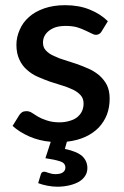

<svg xmlns="http://www.w3.org/2000/svg" viewBox="-20 -538 476 737"><path d="M394 -456.5 370.1 -417.5Q366.7 -411.1 360.8 -407.7Q355 -404.3 348.6 -404.3Q340.8 -404.3 330.1 -410.2Q326.7 -412.1 318.6 -415.8Q310.5 -419.4 306.6 -421.4Q291.5 -428.7 274.9 -433.6Q256.8 -438.5 231.9 -438.5Q211.9 -438.5 195.8 -434.1Q181.2 -429.7 168.5 -420.4Q156.7 -411.1 150.9 -399.9Q145 -388.2 145 -374.5Q145 -356 155.8 -344.7Q168 -331.5 185.1 -324.2Q208 -313 226.1 -308.1Q235.4 -305.7 272.9 -293Q291.5 -286.6 319.8 -274.4Q340.3 -265.6 360.8 -249Q379.9 -231.9 390.1 -211.9Q400.9 -190.4 400.9 -159.2Q400.9 -126.5 390.6 -98.6Q379.9 -70.8 358.9 -48.3Q337.4 -26.4 307.6 -12.7Q276.4 1.5 236.8 5.9L229 33.7Q274.9 43 295.9 61.5Q315.4 80.6 315.4 106.9Q315.4 124 307.1 136.7Q298.8 149.9 283.7 159.2Q268.6 168 247.1 173.3Q224.1 178.7 200.2 178.7Q181.2 178.7 161.6 174.8Q141.6 170.9 126.5 165L136.7 131.3Q139.6 121.1 149.4 121.1Q153.3 121.1 157.2 122.6Q161.1 124 166 125.5Q169.4 127 178.2 128.9Q184.6 130.4 193.4 130.4Q212.9 130.4 222.2 123Q231 116.2 231 105.5Q231 87.9 211.4 81.5Q189 74.2 154.3 69.3L174.8 6.3Q130.4 2.4 92.3 -14.2Q54.2 -31.2 28.3 -54.7L53.7 -95.7Q58.1 -102.5 64.9 -107.4Q71.8 -111.3 81.5 -111.3Q92.8 -111.3 102.5 -105Q113.8 -97.2 126.5 -89.8Q137.7 -83 159.7 -75.7Q181.6 -68.4 208 -68.4Q230.5 -68.4 249.5 -74.7Q266.6 -79.6 278.3 -89.8Q290 -100.1 295.4 -112.8Q300.8 -126 300.8 -140.1Q300.8 -159.7 290 -171.9Q278.3 -185.1 261.2 -193.4Q236.8 -204.6 219.7 -209.5Q204.1 -213.9 171.9 -224.6Q153.3 -231 125 -243.2Q101.6 -253.4 83.5 -270Q65.4 -285.2 54.2 -309.6Q43 -333.5 43 -366.2Q43 -395.5 55.7 -423.8Q67.4 -451.7 91.3 -472.7Q113.8 -493.2 149.9 -505.9Q185.5 -518.1 230 -518.1Q282.7 -518.1 323.7 -501.5Q366.2 -484.4 394 -456.5Z"/></svg>

Font: Lato-SemiBold
Style: Regular
Weight: 500
Designer: Lukasz Dziedzic with Adam Twardoch and Botio Nikoltchev
Foundry: tyPoland Lukasz Dziedzic
Version: ""